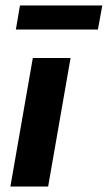

<svg xmlns="http://www.w3.org/2000/svg" viewBox="-20 -682 394 702"><path d="M18 0 100 -470H238L156 0ZM38 -574 53 -662H354L338 -574Z"/></svg>

Font: Gantari
Style: Bold Italic
Weight: 700
Italic angle: -10°
Designer: Anugrah Pasau
Foundry: Lafontype
Version: Version 1.000; ttfautohint (v1.8.4.7-5d5b)